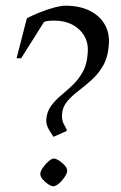

<svg xmlns="http://www.w3.org/2000/svg" viewBox="-20 -642 425 672"><path d="M167 -163Q163 -169 152 -187Q141 -205 142 -223Q144 -251 158.5 -271Q173 -291 193.5 -308Q214 -325 234.5 -344.5Q255 -364 270 -391Q285 -418 287 -457Q290 -490 275.5 -515.5Q261 -541 233.5 -555.5Q206 -570 169 -570Q160 -570 149.5 -569Q139 -568 134 -565L54 -438H38L74 -578Q91 -587 116.5 -597.5Q142 -608 167.5 -615Q193 -622 209 -622Q259 -622 294 -604.5Q329 -587 346.5 -556.5Q364 -526 361 -486Q358 -442 341 -412.5Q324 -383 300.5 -362Q277 -341 254 -323.5Q231 -306 215 -287Q199 -268 197 -242Q196 -219 204 -206.5Q212 -194 214 -184ZM166 10Q160 10 149 3Q138 -4 129.5 -14Q121 -24 121 -34Q122 -44 131 -56.5Q140 -69 150.5 -78Q161 -87 168 -87Q176 -87 187.5 -79.5Q199 -72 207.5 -62Q216 -52 215 -42Q214 -35 208.5 -26Q203 -17 195.5 -8.5Q188 0 180 5Q172 10 166 10Z"/></svg>

Font: Ancizar Serif Light
Style: Italic
Weight: 300
Italic angle: -4°
Designer: Cesar Puertas, Viviana Monsalve, Julian Moncada, Julian Prieto, Jose Castro, Felipe Aragon, Mariel Hernandez, Sara Alarc
Version: Version 8.100